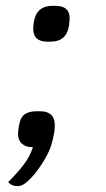

<svg xmlns="http://www.w3.org/2000/svg" viewBox="-20 -503 364 659"><path d="M168 -75Q168 -54 164 -38Q158 -2 141.5 29.5Q125 61 99 94Q80 116 66.5 126Q53 136 41 136Q20 136 8 122Q43 87 63 60Q83 33 93 2H90Q68 2 55 -10Q42 -22 42 -43Q42 -53 43.5 -62Q45 -71 46 -76Q50 -100 64.5 -110.5Q79 -121 104 -121H120Q143 -121 155.5 -109Q168 -97 168 -75ZM94 -404Q94 -412 95 -416L96 -427Q105 -483 160 -483H170Q219 -483 219 -441Q219 -432 218 -427L217 -416Q209 -360 153 -360H143Q94 -360 94 -404Z"/></svg>

Font: Krub Medium
Style: Italic
Weight: 500
Italic angle: -8°
Designer: Ekaluck Peanpanawate
Foundry: Cadson Demak Co.,Ltd.
Version: Version 1.000; ttfautohint (v1.6)